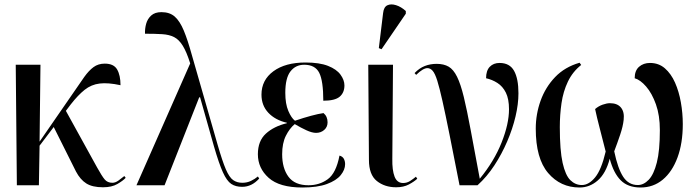

<svg xmlns="http://www.w3.org/2000/svg" viewBox="-20 -824 3110 854"><path d="M55 0 50 -536H160L156 -194L308 -414Q335 -454 355 -482Q375 -510 396 -525.5Q417 -541 446 -541Q486 -541 501 -515Q516 -489 516 -445Q461 -457 423.5 -452.5Q386 -448 356.5 -424.5Q327 -401 295 -360L273 -331L412 -79Q433 -41 445.5 -26Q458 -11 480 -11Q493 -11 507 -21Q521 -31 533 -41L539 -33Q527 -20 502 -5.5Q477 9 438 9Q391 9 364 -8Q337 -25 318 -61L219 -259L156 -176L153 0Z M587 0 826 -542Q810 -593 793 -620.5Q776 -648 754.5 -659Q733 -670 701.5 -672Q670 -674 625 -674Q624 -696 630 -718Q636 -740 652.5 -755Q669 -770 698 -770Q735 -770 757.5 -750Q780 -730 797.5 -688Q815 -646 834 -577L948 -180Q969 -107 984.5 -71Q1000 -35 1017 -23Q1034 -11 1058 -11Q1079 -11 1096.5 -19.5Q1114 -28 1127 -39L1133 -30Q1100 7 1057 7Q1028 7 1008.5 -6Q989 -19 971.5 -57.5Q954 -96 932 -172L870 -391H866L712 0Z M1325 10Q1223 10 1175 -33Q1127 -76 1127 -138Q1127 -197 1162.5 -229.5Q1198 -262 1256 -276V-278Q1204 -290 1173.5 -322.5Q1143 -355 1143 -403Q1143 -468 1196 -507Q1249 -546 1339 -546Q1401 -546 1439 -531Q1477 -516 1494.5 -492Q1512 -468 1512 -444Q1512 -412 1491 -394Q1470 -376 1418 -376Q1418 -464 1400 -500Q1382 -536 1333 -536Q1295 -536 1272 -506.5Q1249 -477 1249 -411Q1249 -362 1262.5 -330.5Q1276 -299 1292 -287Q1330 -300 1363.5 -309Q1397 -318 1419 -321Q1437 -306 1437 -280Q1437 -259 1422 -246Q1407 -233 1386 -233Q1368 -233 1343 -244.5Q1318 -256 1291 -272Q1268 -253 1251.5 -220Q1235 -187 1235 -138Q1235 -76 1263 -38Q1291 0 1352 0Q1401 0 1438 -27Q1475 -54 1490 -132Q1504 -128 1509.5 -117.5Q1515 -107 1515 -94Q1515 -69 1495.5 -45Q1476 -21 1434 -5.5Q1392 10 1325 10Z M1742 9Q1691 9 1656 -19Q1621 -47 1621 -113L1618 -536H1728L1725 -118Q1724 -67 1735 -38.5Q1746 -10 1773 -10Q1790 -10 1804 -19Q1818 -28 1830 -38L1836 -29Q1822 -16 1798.5 -3.5Q1775 9 1742 9ZM1677 -605 1665 -610 1684 -766Q1687 -793 1703 -800.5Q1719 -808 1741.5 -801Q1764 -794 1785 -775V-763Z M2024 0Q1998 -133 1979.5 -225Q1961 -317 1948 -375Q1935 -433 1925 -465Q1915 -497 1904.5 -509Q1894 -521 1881 -521Q1862 -521 1831 -491L1824 -499Q1845 -521 1869.5 -530.5Q1894 -540 1922 -540Q1954 -540 1975.5 -527.5Q1997 -515 2013 -482.5Q2029 -450 2043 -392.5Q2057 -335 2073.5 -246Q2090 -157 2114 -29Q2178 -107 2211 -190Q2244 -273 2244 -338Q2244 -384 2230 -412Q2216 -440 2192.5 -455Q2169 -470 2142 -476Q2142 -510 2158.5 -527Q2175 -544 2202 -544Q2247 -544 2266.5 -509Q2286 -474 2286 -409Q2286 -361 2273 -306Q2260 -251 2236 -195Q2212 -139 2179 -88.5Q2146 -38 2104 0Z M2558 10Q2473 10 2418 -54.5Q2363 -119 2363 -252Q2363 -316 2384.5 -376Q2406 -436 2449 -481Q2492 -526 2558 -545L2565 -535Q2527 -505 2506 -461Q2485 -417 2477.5 -365Q2470 -313 2470 -259Q2470 -155 2482.5 -99.5Q2495 -44 2517 -22.5Q2539 -1 2568 -1Q2599 -1 2627 -35Q2655 -69 2674 -150Q2659 -210 2647 -255.5Q2635 -301 2627 -339Q2642 -352 2660.5 -358.5Q2679 -365 2693 -365Q2726 -365 2742 -345.5Q2758 -326 2754 -291Q2751 -262 2738.5 -225Q2726 -188 2712 -151Q2728 -74 2752 -37.5Q2776 -1 2817 -1Q2843 -1 2865.5 -24.5Q2888 -48 2901.5 -101Q2915 -154 2915 -245Q2915 -311 2897.5 -360Q2880 -409 2854 -439Q2828 -469 2803 -476Q2803 -510 2822.5 -527Q2842 -544 2871 -544Q2910 -544 2937.5 -520Q2965 -496 2982.5 -456.5Q3000 -417 3008.5 -368.5Q3017 -320 3017 -272Q3017 -187 2993.5 -123.5Q2970 -60 2928 -25Q2886 10 2829 10Q2773 10 2741 -22Q2709 -54 2692 -118Q2675 -53 2639 -21.5Q2603 10 2558 10Z"/></svg>

Font: Noto Serif Display SemiCondensed Medium
Style: Regular
Weight: 500
Width: 4
Designer: Monotype Design Team
Foundry: Monotype Imaging Inc.
Version: Version 2.009